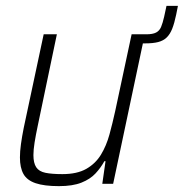

<svg xmlns="http://www.w3.org/2000/svg" viewBox="-20 -627 627 655"><path d="M424 -479 430 -510H479Q501 -510 512.5 -516Q524 -522 529.5 -535Q535 -548 540 -570L548 -607H587L581 -577Q575 -548 567.5 -529Q560 -510 548.5 -499Q537 -488 519.5 -483.5Q502 -479 475 -479ZM181 8Q131 8 101.5 -2Q72 -12 60 -33.5Q48 -55 48 -90Q48 -110 51.5 -135.5Q55 -161 61 -191L129 -510H174L109 -199Q102 -166 98 -141Q94 -116 94 -98Q94 -71 103.5 -56.5Q113 -42 135 -37.5Q157 -33 193 -33Q243 -33 274.5 -51Q306 -69 324.5 -99.5Q343 -130 353.5 -168.5Q364 -207 373 -248L429 -510H474L366 0H329L340 -77H336Q324 -55 306 -35.5Q288 -16 258 -4Q228 8 181 8Z"/></svg>

Font: Saira SemiCondensed ExtraLight
Style: Italic
Weight: 250
Width: 4
Italic angle: -12°
Designer: Hector Gatti with collaboration of the Omnibus-Type team
Foundry: Omnibus-Type
Version: Version 1.101